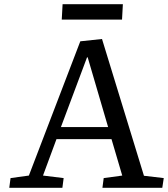

<svg xmlns="http://www.w3.org/2000/svg" viewBox="-20 -891 799 911"><path d="M464 -706 663 -57 757 -46 750 0H466L472 -46L560 -58L509 -231H248L184 -58L282 -46L276 0H24L30 -46L117 -58L361 -695ZM269 -288H493L396 -619H393ZM277 -871H563L559 -798H273Z"/></svg>

Font: Literata 7pt
Style: Italic
Weight: 400
Italic angle: -2°
Designer: Latin by Veronika Burian and Jose Scaglione. Greek by Irene Vlachou. Cyrillic by Vera Evstafieva
Foundry: TypeTogether
Version: Version 3.002